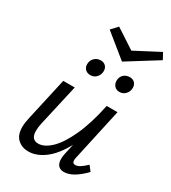

<svg xmlns="http://www.w3.org/2000/svg" viewBox="-198 -921 920 1030"><g transform="rotate(30 262.0 -406.0)"><path d="M488 -66Q419 6 363 6Q341 6 328.5 -7.5Q316 -21 316 -48Q316 -61 319 -77L334 -145Q292 -68 242.5 -31Q193 6 143 6Q104 6 77 -18Q50 -42 50 -93Q50 -117 58 -152L117 -416H188L130 -160Q124 -133 124 -111Q124 -57 168 -57Q206 -57 246.5 -96Q287 -135 324 -215.5Q361 -296 386 -416H453L383 -97Q380 -85 380 -76Q380 -57 398 -57Q411 -57 426.5 -66.5Q442 -76 464 -97ZM183 -557Q183 -581 198.5 -596.5Q214 -612 237 -612Q256 -612 267.5 -600.5Q279 -589 279 -570Q279 -547 264 -531Q249 -515 227 -515Q207 -515 195 -527Q183 -539 183 -557ZM364 -560Q364 -583 379 -597.5Q394 -612 417 -612Q436 -612 447.5 -600.5Q459 -589 459 -570Q459 -547 444 -531Q429 -515 407 -515Q387 -515 375.5 -528Q364 -541 364 -560ZM524 -779 338 -663 195 -779 231 -818 352 -739 503 -818Z"/></g></svg>

Font: Ysabeau Medium
Style: Italic
Weight: 500
Italic angle: -12°
Designer: Christian Thalmann (Catharsis Fonts)
Version: Version 0.003